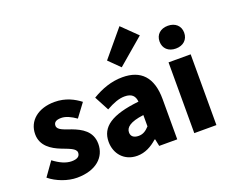

<svg xmlns="http://www.w3.org/2000/svg" viewBox="-148 -1195 1732 1451"><g transform="rotate(-20 718.5 -469.5)"><path d="M242 14C397 14 479 -67 479 -172C479 -275 400 -316 329 -343C270 -364 221 -377 221 -411C221 -438 240 -452 281 -452C318 -452 358 -433 399 -404L478 -510C430 -547 364 -583 275 -583C142 -583 55 -510 55 -403C55 -308 132 -262 200 -235C258 -212 313 -196 313 -162C313 -134 293 -117 246 -117C201 -117 154 -138 102 -177L23 -66C81 -18 168 14 242 14Z M726 14C789 14 842 -15 889 -57H894L906 0H1051V-323C1051 -501 968 -583 821 -583C732 -583 651 -553 576 -508L638 -391C695 -423 742 -441 787 -441C845 -441 869 -414 873 -368C651 -344 557 -279 557 -159C557 -64 621 14 726 14ZM787 -124C750 -124 726 -140 726 -173C726 -213 762 -246 873 -260V-169C847 -141 823 -124 787 -124ZM843 -655 1054 -835 933 -953 756 -741Z M1188 0H1366V-569H1188ZM1277 -648C1336 -648 1376 -684 1376 -740C1376 -795 1336 -831 1277 -831C1217 -831 1178 -795 1178 -740C1178 -684 1217 -648 1277 -648Z"/></g></svg>

Font: Noto Sans TC Black
Style: Regular
Weight: 900
Designer: Ryoko NISHIZUKA 西塚涼子 (kana, bopomofo & ideographs); Paul D. Hunt (Latin, Greek & Cyrillic); Sandoll Communications 산돌커뮤니
Foundry: Adobe
Version: Version 2.004;hotconv 1.0.118;makeotfexe 2.5.65603